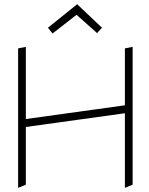

<svg xmlns="http://www.w3.org/2000/svg" viewBox="-20 -904 713 921"><path d="M231.9 -743.2 347.2 -833 445.8 -745.1 469.2 -771 350.1 -883.8 210 -771ZM579.1 -671.9V-398.9L104 -333V-679.2L66.9 -671.9V-2.9L104 -18.1V-294.9L579.1 -360.8V-2.9L616.2 -18.1V-679.2Z"/></svg>

Font: Comic Neue Angular Light
Style: Regular
Weight: 300
Designer: Craig Rozynski
Foundry: Craig Rozynski
Version: Version 2.003